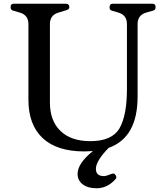

<svg xmlns="http://www.w3.org/2000/svg" viewBox="-20 -800 896 1027"><path d="M795 -780Q812 -780 812 -764V-760Q812 -746 798 -743L763 -733Q716 -720 716 -671V-283Q716 -64 561 -9Q493 61 493 103Q493 142 536 142Q548 142 577 130Q591 125 597 135L599 138Q606 149 598 158Q555 207 496 207Q450 207 422.5 186Q395 165 395 130Q395 74 477 8Q449 10 431 10Q285 10 208.5 -61Q132 -132 132 -267V-671Q132 -720 85 -733L51 -743Q37 -746 37 -760V-764Q37 -780 54 -780H332Q351 -780 351 -760Q351 -749 327 -743L294 -733Q247 -720 247 -671V-252Q247 -154 303.5 -99.5Q360 -45 463 -45Q579 -45 619 -113.5Q659 -182 659 -325V-671Q659 -720 612 -733L578 -743Q566 -747 566 -760Q566 -780 583 -780Z"/></svg>

Font: Caslon OS
Style: Regular
Weight: 400
Designer: Alfredo Marco Pradil
Foundry: Hanken Design Co.
Version: Version 1.000;PS 001.000;hotconv 1.0.88;makeotf.lib2.5.64775